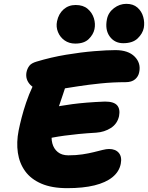

<svg xmlns="http://www.w3.org/2000/svg" viewBox="-20 -973 771 1000"><path d="M330 7Q250 7 195.5 -16.5Q141 -40 111 -81.5Q81 -123 73 -177.5Q65 -232 77 -293Q83 -323 92.5 -360Q102 -397 116 -438.5Q130 -480 150 -523Q168 -564 200 -585Q232 -606 270 -606Q283 -606 297.5 -598.5Q312 -591 321.5 -577Q331 -563 326 -542Q322 -521 308.5 -483Q295 -445 279 -396Q263 -347 252 -291Q245 -255 252.5 -226.5Q260 -198 281 -181Q302 -164 336 -164Q376 -164 409 -169Q442 -174 468 -180.5Q494 -187 514 -192Q534 -197 548 -197Q582 -197 599 -176.5Q616 -156 609 -120Q601 -79 566 -50.5Q531 -22 472 -7.5Q413 7 330 7ZM198 -245Q174 -240 163.5 -250Q153 -260 152.5 -279.5Q152 -299 156 -322Q163 -354 186.5 -378.5Q210 -403 239 -410Q265 -416 293.5 -421Q322 -426 356 -430.5Q390 -435 432 -438.5Q474 -442 527 -444Q573 -444 590 -424.5Q607 -405 600 -368Q591 -328 557.5 -306.5Q524 -285 481 -282Q430 -279 389.5 -275Q349 -271 316 -266.5Q283 -262 254 -256.5Q225 -251 198 -245ZM230 -502Q166 -502 138.5 -530.5Q111 -559 118 -597Q122 -616 132.5 -630Q143 -644 170 -652Q246 -675 324.5 -688Q403 -701 470.5 -706.5Q538 -712 581 -712Q648 -712 681.5 -678Q715 -644 705 -597Q701 -575 683.5 -560Q666 -545 634 -545Q568 -545 504.5 -538.5Q441 -532 386 -523.5Q331 -515 290.5 -508.5Q250 -502 230 -502ZM622 -748Q577 -748 551.5 -783Q526 -818 537 -873Q544 -908 573.5 -930.5Q603 -953 638 -953Q674 -953 696 -933.5Q718 -914 726 -885Q734 -856 729 -828Q723 -798 697 -773Q671 -748 622 -748ZM372 -746Q340 -746 316.5 -762.5Q293 -779 282 -806Q271 -833 277 -862Q285 -901 311 -924Q337 -947 374 -947Q413 -947 436.5 -927Q460 -907 469 -878Q478 -849 472 -821Q466 -793 442 -769.5Q418 -746 372 -746Z"/></svg>

Font: Shantell Sans ExtraBold
Style: Italic
Weight: 800
Italic angle: -11°
Designer: Stephen Nixon, Anya Danilova, Shantell Martin
Foundry: Arrow Type
Version: Version 1.011;[c5ecc13dd]